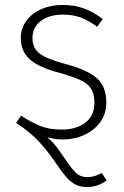

<svg xmlns="http://www.w3.org/2000/svg" viewBox="-20 -552 500 775"><path d="M410 176Q376 203 331 203Q303 203 283 192Q263 181 248 163.5Q233 146 210 113Q175 61 139 21.5Q103 -18 45 -56L65 -85Q112 -55 146.5 -42Q181 -29 228 -29Q288 -29 324.5 -57Q361 -85 361 -136Q361 -171 349 -192Q337 -213 307 -227.5Q277 -242 220 -258Q136 -280 100 -312.5Q64 -345 64 -399Q64 -437 86 -467.5Q108 -498 146.5 -515Q185 -532 233 -532Q280 -532 318.5 -518Q357 -504 395 -475L372 -444Q337 -470 305.5 -481.5Q274 -493 234 -493Q179 -493 145 -467.5Q111 -442 111 -398Q111 -358 140 -336Q169 -314 243 -294Q333 -270 371 -236.5Q409 -203 409 -138Q409 -93 385 -59.5Q361 -26 320.5 -7.5Q280 11 232 11Q204 11 171 2Q192 20 207 39.5Q222 59 243 90Q268 128 286.5 145.5Q305 163 332 163Q362 163 391 146Z"/></svg>

Font: FiraGO ExtraLight
Style: Regular
Weight: 200
Designer: bBox Type
Foundry: bBox Type GmbH
Version: Version 1.001